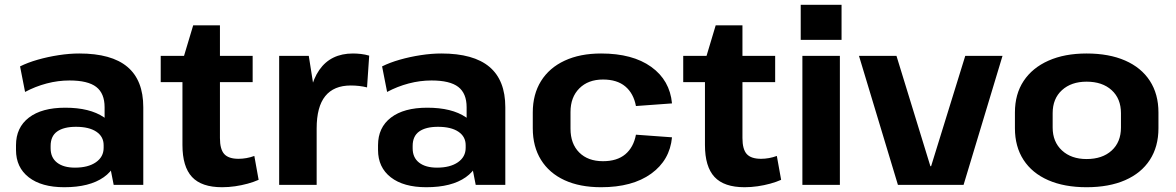

<svg xmlns="http://www.w3.org/2000/svg" viewBox="-20 -774 4923 804"><path d="M418 -194V-325Q418 -383 383 -410Q348 -437 271 -437Q223 -437 175.5 -424.5Q128 -412 85 -389L64 -496Q96 -512 138 -524Q180 -536 225.5 -543Q271 -550 312 -550Q447 -550 513.5 -494Q580 -438 580 -325V0H456ZM249 10Q154 10 100.5 -31.5Q47 -73 47 -146V-166Q47 -240 101 -281.5Q155 -323 253 -323Q356 -323 415 -283Q474 -243 474 -169V-148Q474 -74 414.5 -32Q355 10 249 10ZM294 -72Q349 -72 381.5 -94.5Q414 -117 414 -155V-166Q414 -202 383.5 -222.5Q353 -243 298 -243Q247 -243 219.5 -223.5Q192 -204 192 -163V-153Q192 -114 219 -93Q246 -72 294 -72Z M910 10Q824 10 784 -33Q744 -76 744 -167V-518L789 -668H901V-196Q901 -149 919 -129Q937 -109 979 -109Q995 -109 1012 -112Q1029 -115 1045 -121L1063 -21Q1043 -12 1017.5 -5Q992 2 964.5 6Q937 10 910 10ZM653 -540H1038V-430H653Z M1149 -540H1273L1306 -331V0H1149ZM1269 -277Q1269 -412 1317 -481Q1365 -550 1458 -550Q1474 -550 1491.5 -548Q1509 -546 1526 -541L1517 -408Q1485 -416 1449 -416Q1378 -416 1342 -371.5Q1306 -327 1306 -236Z M1934 -194V-325Q1934 -383 1899 -410Q1864 -437 1787 -437Q1739 -437 1691.5 -424.5Q1644 -412 1601 -389L1580 -496Q1612 -512 1654 -524Q1696 -536 1741.5 -543Q1787 -550 1828 -550Q1963 -550 2029.5 -494Q2096 -438 2096 -325V0H1972ZM1765 10Q1670 10 1616.5 -31.5Q1563 -73 1563 -146V-166Q1563 -240 1617 -281.5Q1671 -323 1769 -323Q1872 -323 1931 -283Q1990 -243 1990 -169V-148Q1990 -74 1930.5 -32Q1871 10 1765 10ZM1810 -72Q1865 -72 1897.5 -94.5Q1930 -117 1930 -155V-166Q1930 -202 1899.5 -222.5Q1869 -243 1814 -243Q1763 -243 1735.5 -223.5Q1708 -204 1708 -163V-153Q1708 -114 1735 -93Q1762 -72 1810 -72Z M2497 10Q2408 10 2344 -19.5Q2280 -49 2245.5 -104.5Q2211 -160 2211 -237V-303Q2211 -379 2245.5 -434.5Q2280 -490 2344.5 -520Q2409 -550 2497 -550Q2629 -550 2707 -494Q2785 -438 2794 -341L2643 -330Q2633 -383 2598.5 -412Q2564 -441 2505 -441Q2443 -441 2406 -404Q2369 -367 2369 -305V-235Q2369 -172 2405.5 -135.5Q2442 -99 2505 -99Q2564 -99 2598.5 -128Q2633 -157 2643 -210L2794 -199Q2785 -103 2706.5 -46.5Q2628 10 2497 10Z M3098 10Q3012 10 2972 -33Q2932 -76 2932 -167V-518L2977 -668H3089V-196Q3089 -149 3107 -129Q3125 -109 3167 -109Q3183 -109 3200 -112Q3217 -115 3233 -121L3251 -21Q3231 -12 3205.5 -5Q3180 2 3152.5 6Q3125 10 3098 10ZM2841 -540H3226V-430H2841Z M3497 -540V0H3340V-540ZM3504 -754V-607H3333V-754Z M3577 -540H3734L3876 -78H3879L4022 -540H4178L4015 0H3740Z M4530 10Q4437 10 4369.5 -19.5Q4302 -49 4266 -104.5Q4230 -160 4230 -237V-303Q4230 -380 4266.5 -435Q4303 -490 4370.5 -520Q4438 -550 4530 -550Q4624 -550 4691.5 -520.5Q4759 -491 4795 -435.5Q4831 -380 4831 -303V-237Q4831 -160 4795 -104.5Q4759 -49 4691.5 -19.5Q4624 10 4530 10ZM4530 -108Q4596 -108 4635 -143.5Q4674 -179 4674 -240V-300Q4674 -361 4635 -396.5Q4596 -432 4530 -432Q4466 -432 4427 -396.5Q4388 -361 4388 -300V-240Q4388 -180 4427 -144Q4466 -108 4530 -108Z"/></svg>

Font: Pathway Extreme 8pt Thin 12pt
Style: Bold
Weight: 700
Version: Version 1.001;gftools[0.9.26]